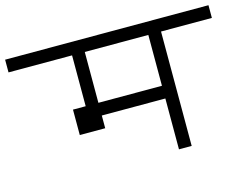

<svg xmlns="http://www.w3.org/2000/svg" viewBox="-88 -831 1177 912"><g transform="rotate(-15 500.0 -375.5)"><path d="M1000 -625V-687.5H0V-625H312.5Q312.5 -625 312.5 -375H250Q250 -375 250 -250H375V-312.5H687.5Q687.5 -312.5 687.5 -62.5H750V-625ZM375 -375Q375 -375 375 -625H687.5Q687.5 -625 687.5 -375Z"/></g></svg>

Font: UnifontExMono
Style: Regular
Weight: 500
Version: Version 15.0.06